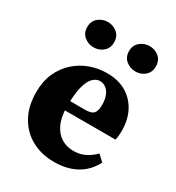

<svg xmlns="http://www.w3.org/2000/svg" viewBox="-176 -829 874 953"><g transform="rotate(30 260.5 -353.0)"><path d="M402.9 -575.4Q373.1 -575.4 349.5 -594.6Q325.8 -613.8 325.8 -647.9Q325.8 -682.1 349.5 -701.3Q373.1 -720.5 402.9 -720.5Q434.1 -720.5 456.8 -701.3Q479.6 -682.1 479.6 -647.9Q479.6 -613.8 456.8 -594.6Q434.1 -575.4 402.9 -575.4ZM163.1 -575.4Q133.3 -575.4 109.8 -594.6Q86.4 -613.8 86.4 -647.9Q86.4 -682.1 109.8 -701.3Q133.3 -720.5 163.1 -720.5Q194.3 -720.5 217.2 -701.3Q240.2 -682.1 240.2 -647.9Q240.2 -613.8 217.2 -594.6Q194.3 -575.4 163.1 -575.4ZM286.3 -498.5Q352.7 -498.5 398.5 -471Q444.4 -443.4 468.6 -395.9Q492.9 -348.3 492.9 -287.3Q492.9 -271.1 491.6 -258.7Q490.4 -246.4 487.4 -233.5H96V-286.3H283.5Q319.5 -286.3 331.7 -301Q343.9 -315.6 343.9 -348.9Q343.9 -382.2 334.5 -403.8Q325 -425.4 309.8 -436.2Q294.5 -447.1 276.2 -447.1Q255.8 -447.1 237.5 -429.7Q219.2 -412.4 207.9 -371.2Q196.7 -330 196.7 -257.3Q196.7 -196.4 214.9 -157.3Q233 -118.1 263.9 -99.2Q294.8 -80.3 331.8 -80.3Q372.6 -80.3 401.5 -95.6Q430.4 -110.9 453 -134L487.6 -101.6Q457 -42.8 403.6 -13.8Q350.2 15.2 277.8 15.2Q205.1 15.2 149.1 -15.4Q93.1 -46 60.9 -103.5Q28.7 -161.1 28.7 -241.4Q28.7 -304.2 50.3 -351.9Q71.9 -399.6 108.8 -432.5Q145.7 -465.4 191.9 -482Q238.1 -498.5 286.3 -498.5Z"/></g></svg>

Font: Adobe Variable Font Prototype
Style: Regular
Weight: 389
Designer: Frank Grießhammer
Foundry: Adobe
Version: Version 1.004;hotconv 1.0.113;makeotfexe 2.5.65598